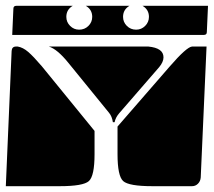

<svg xmlns="http://www.w3.org/2000/svg" viewBox="-20 -650 735 660"><path d="M0 -10 20 -475Q21 -490 35 -490H41Q59 -487 77 -471.5Q95 -456 124 -422L305 -200V-120Q305 -45 285.5 -27.5Q266 -10 185 -10ZM384 -120V-215L563 -421Q621 -488 640 -490H690L670 -40Q669 -27 660.5 -18.5Q652 -10 640 -10H504Q423 -10 403.5 -27.5Q384 -45 384 -120ZM148 -490H490Q542 -485 542 -453Q542 -437 527 -419L390 -261Q377 -246 374 -230H368Q365 -250 355 -262L215 -434Q177 -481 148 -490ZM22 -530 26 -620Q26 -630 36 -630H230Q208 -617 208 -592Q208 -574 221 -561Q234 -548 252 -548Q271 -548 284 -561Q297 -574 297 -592Q297 -617 275 -630H425Q403 -617 403 -592Q403 -574 416 -561Q429 -548 448 -548Q466 -548 479 -561Q492 -574 492 -592Q492 -617 470 -630H695L691 -540Q691 -530 681 -530Z"/></svg>

Font: PrimecolorCV1
Style: Medium
Weight: 500
Designer: gluk
Foundry: gluk
Version: Version 0.672